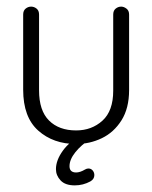

<svg xmlns="http://www.w3.org/2000/svg" viewBox="-20 -425 460 580"><path d="M322 -381Q322 -393 329.5 -399Q337 -405 346 -405Q354 -405 362 -399Q370 -393 370 -381V-153Q370 -98 347 -61.5Q324 -25 287.5 -7.5Q251 10 210 10Q141 10 95.5 -30.5Q50 -71 50 -154V-381Q50 -393 57.5 -399Q65 -405 74 -405Q83 -405 90.5 -399Q98 -393 98 -381V-152Q98 -91 128 -61Q158 -31 210 -31Q257 -31 289.5 -60.5Q322 -90 322 -151ZM206 135Q177 135 163 120Q149 105 149 86Q149 59 170 30Q191 1 226 -15L254 -6Q225 13 207.5 35Q190 57 190 77Q190 96 210 96Q222 96 237 87Q242 84 247 84Q255 84 260 90Q265 96 265 104Q265 116 253 123Q231 135 206 135Z"/></svg>

Font: Dongle Light
Style: Regular
Weight: 300
Designer: Yanghee Ryu
Foundry: Yanghee Ryu
Version: Version 2.000